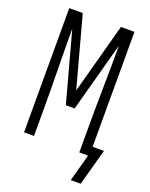

<svg xmlns="http://www.w3.org/2000/svg" viewBox="-163 -821 837 1068"><g transform="rotate(20 255.0 -287.0)"><path d="M451 161H392L436 0H384V-147Q384 -269 386 -390.5Q388 -512 388 -633L276 -221H224L112 -633Q112 -512 114 -390.5Q116 -269 116 -147V0H57V-735H137L250 -318L363 -735H443V-55H510Z"/></g></svg>

Font: Iosevka Fixed Light
Style: Regular
Weight: 300
Monospace: yes
Designer: Belleve Invis
Foundry: Belleve Invis
Version: Version 32.3.0